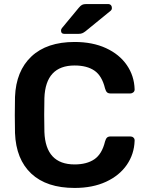

<svg xmlns="http://www.w3.org/2000/svg" viewBox="-20 -917 725 947"><path d="M348 10Q210 10 134.5 -60.5Q59 -131 54 -261Q53 -288 53 -349Q53 -411 54 -439Q59 -567 135 -638.5Q211 -710 348 -710Q437 -710 503 -679.5Q569 -649 605.5 -596Q642 -543 644 -477V-475Q644 -467 637.5 -461.5Q631 -456 623 -456H526Q514 -456 508 -461.5Q502 -467 498 -481Q483 -543 446 -568.5Q409 -594 348 -594Q205 -594 199 -434Q198 -407 198 -351Q198 -295 199 -266Q205 -106 348 -106Q408 -106 445.5 -131.5Q483 -157 498 -219Q502 -233 508 -238.5Q514 -244 526 -244H623Q632 -244 638 -238.5Q644 -233 644 -225Q644 -224 644 -223Q642 -157 605.5 -104Q569 -51 503 -20.5Q437 10 348 10ZM297 -750Q281 -750 281 -766Q281 -774 286 -779L368 -878Q377 -889 384.5 -893Q392 -897 405 -897H513Q522 -897 527 -891.5Q532 -886 532 -877Q532 -870 527 -865L402 -763Q393 -756 385.5 -753Q378 -750 367 -750Z"/></svg>

Font: Rubik AZ
Style: Regular
Weight: 500
Designer: Hubert and Fischer
Foundry: Hubert & Fischer
Version: Version 2.000